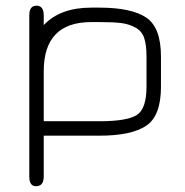

<svg xmlns="http://www.w3.org/2000/svg" viewBox="-20 -477 649 675"><path d="M495.1 -277.3Q495.1 -319.3 486.8 -343.8Q478.5 -368.2 455.6 -380.4Q432.6 -392.6 405.8 -396Q378.9 -399.4 329.1 -399.4H300.8Q133.8 -399.4 133.8 -226.6V-50.8H330.1Q425.8 -50.8 460.4 -72.3Q495.1 -93.8 495.1 -172.9ZM545.9 -171.9Q545.9 -69.3 493.7 -34.7Q441.4 0 330.1 0H133.8V143.6Q133.8 177.7 106.4 177.7Q83 177.7 83 143.6V-423.8Q83 -457 108.4 -457Q133.8 -457 133.8 -422.9V-388.7Q191.4 -450.2 300.8 -450.2H329.1Q441.4 -450.2 493.7 -415.5Q545.9 -380.9 545.9 -278.3Z"/></svg>

Font: Jura
Style: Book
Weight: 400
Version: Version 2.3